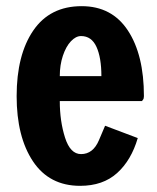

<svg xmlns="http://www.w3.org/2000/svg" viewBox="-20 -590 511 623"><path d="M34 -278Q34 -412 88 -491Q142 -570 245 -570Q343 -570 395 -491Q447 -412 447 -278Q447 -270 444 -266.5Q441 -263 441 -262H174Q174 -197 191 -143.5Q208 -90 243 -90Q282 -90 301 -135Q320 -180 321 -182L427 -142Q406 -70 360 -28.5Q314 13 240 13Q140 13 87 -66.5Q34 -146 34 -278ZM309 -343Q309 -403 293 -438Q277 -473 243 -473Q226 -473 210 -456Q194 -439 184 -409Q174 -379 174 -343Z"/></svg>

Font: Francois One
Style: Regular
Weight: 400
Designer: Vernon Adams
Foundry: Vernon Adams
Version: Version 2.000